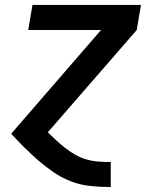

<svg xmlns="http://www.w3.org/2000/svg" viewBox="-20 -540 640 775"><path d="M426 215Q384 215 343 210.5Q302 206 265 191.5Q228 177 196 155Q164 133 135 108Q106 83 78.5 55.5Q51 28 25 0L388 -419H94L111 -520H549L532 -419L173 -6Q190 11 207.5 27Q225 43 243.5 57.5Q262 72 283 84Q304 96 327 103Q350 110 375 112Q400 114 426 114H427V215Z"/></svg>

Font: Iosevka SS04 Extended Oblique
Style: Bold
Weight: 700
Width: 7
Italic angle: -9°
Monospace: yes
Designer: Belleve Invis
Foundry: Belleve Invis
Version: Version 19.0.0; ttfautohint (v1.8.4)